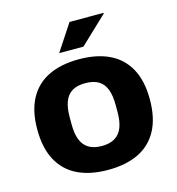

<svg xmlns="http://www.w3.org/2000/svg" viewBox="-109 -818 853 924"><g transform="rotate(-15 317.5 -356.0)"><path d="M317 12Q229 12 166.5 -18Q104 -48 70.5 -109.5Q37 -171 37 -264Q37 -357 70.5 -418Q104 -479 166.5 -509Q229 -539 317 -539Q406 -539 468.5 -509Q531 -479 564.5 -418Q598 -357 598 -264Q598 -171 564.5 -109.5Q531 -48 468.5 -18Q406 12 317 12ZM317 -107Q358 -107 383.5 -123Q409 -139 420.5 -169.5Q432 -200 432 -245V-282Q432 -327 420.5 -358Q409 -389 383.5 -404.5Q358 -420 317 -420Q277 -420 251.5 -404.5Q226 -389 214.5 -358Q203 -327 203 -282V-245Q203 -200 214.5 -169.5Q226 -139 251.5 -123Q277 -107 317 -107ZM234 -592 321 -724H489L491 -721L355 -592Z"/></g></svg>

Font: Archivo SemiBold ExtraBold
Style: Regular
Weight: 800
Version: Version 2.001